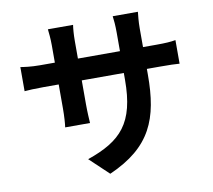

<svg xmlns="http://www.w3.org/2000/svg" viewBox="-90 -899 1180 1066"><g transform="rotate(-10 500.0 -366.5)"><path d="M748 -598V-703C748 -743 752 -776 754 -796H612C615 -776 618 -743 618 -703V-598H381V-696C381 -736 384 -768 387 -787H245C247 -768 251 -735 251 -697V-598H166C116 -598 76 -604 58 -607V-471C80 -473 116 -475 166 -475H251V-339C251 -294 248 -254 245 -234H385C384 -254 381 -295 381 -339V-475H618V-437C618 -192 533 -105 340 -38L447 63C688 -43 748 -194 748 -442V-475H822C875 -475 910 -474 932 -472V-605C905 -600 875 -598 822 -598Z"/></g></svg>

Font: Noto Sans CJK KR Bold
Style: Regular
Weight: 700
Designer: Ryoko NISHIZUKA (kana & ideographs); Paul D. Hunt (Latin, Greek & Cyrillic); Wenlong ZHANG (bopomofo); Sandoll Communica
Foundry: Adobe Systems Incorporated
Version: Version 1.004;PS 1.004;hotconv 1.0.82;makeotf.lib2.5.63406